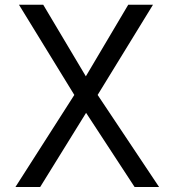

<svg xmlns="http://www.w3.org/2000/svg" viewBox="-20 -751 723 796"><path d="M43.9 24.4 288.1 -357.4 58.6 -731.4H159.2L335.9 -434.6L511.7 -731.4H614.3L384.8 -357.4L639.6 24.4H538.1L336.9 -283.2L146.5 24.4Z"/></svg>

Font: GenEi M Gothic v2 Regular
Style: Regular
Weight: 400
Version: Version 2.0